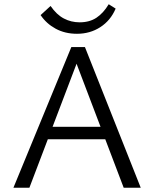

<svg xmlns="http://www.w3.org/2000/svg" viewBox="-20 -878 721 898"><path d="M558.5 0 323.8 -617.5H352.4L117.5 0H42.8L313.7 -658H377.2L638.2 0ZM161.6 -226.5 183.1 -285H479.4L510.5 -226.5ZM340 -720Q284.3 -720 240.6 -743.6Q197 -767.2 169.9 -807.4L216.5 -850.1Q244.6 -809.3 278.7 -791.5Q312.7 -773.6 352.5 -773.6Q398.9 -773.6 431.3 -795.2Q463.7 -816.8 488.5 -858.2L520.9 -837.7Q497.1 -781.9 449.1 -751Q401.2 -720 340 -720Z"/></svg>

Font: Ysabeau
Style: Bold
Weight: 700
Designer: Christian Thalmann (Catharsis Fonts)
Version: Version 2.000;gftools[0.9.27.dev2+g8671c4b]